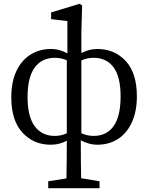

<svg xmlns="http://www.w3.org/2000/svg" viewBox="-20 -743 775 1003"><path d="M245 13Q155 13 97 -50.5Q39 -114 39 -234Q39 -315 65.5 -371.5Q92 -428 139 -457.5Q186 -487 245 -487Q271 -487 293 -480.5Q315 -474 332 -464V-633L247 -643V-678L395 -723L409 -715L405 -573V-466Q422 -475 443.5 -481Q465 -487 489 -487Q579 -487 637 -424Q695 -361 695 -240Q695 -160 668.5 -103Q642 -46 595.5 -16.5Q549 13 489 13Q464 13 441.5 6Q419 -1 402 -10Q402 50 402.5 98.5Q403 147 404 188L500 204V240H232V204L327 189Q328 147 328.5 99Q329 51 329 -8Q313 1 291.5 7Q270 13 245 13ZM124 -235Q124 -134 161.5 -83.5Q199 -33 266 -33Q301 -33 329 -47V-428Q316 -434 300.5 -437.5Q285 -441 266 -441Q199 -441 161.5 -390.5Q124 -340 124 -235ZM469 -441Q433 -441 405 -427V-47Q419 -41 434.5 -37Q450 -33 469 -33Q537 -33 573.5 -84Q610 -135 610 -240Q610 -341 573.5 -391Q537 -441 469 -441Z"/></svg>

Font: Source Serif 4
Style: Regular
Weight: 400
Designer: Frank Grießhammer
Foundry: Adobe
Version: Version 4.005;hotconv 1.1.0;makeotfexe 2.6.0